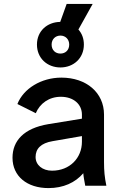

<svg xmlns="http://www.w3.org/2000/svg" viewBox="-20 -950 618 982"><path d="M228 12C304 12 365 -16 406 -64C407 -47 411 -27 416 0H524C515 -44 512 -76 512 -121V-364C512 -476 422 -553 294 -553C191 -553 100 -497 69 -418L163 -371C184 -421 231 -455 291 -455C356 -455 399 -417 399 -364V-343L227 -315C102 -294 44 -230 44 -143C44 -49 118 12 228 12ZM162 -147C162 -189 189 -218 249 -228L399 -254V-225C399 -142 337 -77 246 -77C197 -77 162 -106 162 -147ZM169 -722C169 -652 222 -605 289 -605C356 -605 409 -652 409 -722C409 -753 399 -779 381 -799L454 -930H321L288 -838C221 -837 169 -791 169 -722ZM244 -722C244 -750 264 -768 289 -768C315 -768 334 -749 334 -722C334 -694 315 -676 289 -676C263 -676 244 -694 244 -722Z"/></svg>

Font: Mluvka SemiBold
Style: Regular
Weight: 600
Designer: Modified by Jiří Krblich, Original typeface by Gumpita Rahayu
Foundry: Gumpita Rahayu & Jiří Krblich
Version: Version 2.000;Glyphs 3.1.1 (3134)